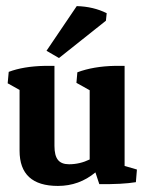

<svg xmlns="http://www.w3.org/2000/svg" viewBox="-20 -595 483 623"><path d="M168 8.3Q43.5 8.3 43.5 -106V-303.2L4.9 -324.7L8.3 -361.8Q56.2 -379.9 125.5 -381.3H156.7V-121.6Q156.7 -90.3 168 -76.2Q179.2 -62 204.1 -62Q238.8 -62 271 -77.6V-302.2L228 -326.2L231 -360.4Q283.2 -379.9 353 -381.3H384.3V-56.6L424.3 -44.9L420.9 -3.9Q377 3.4 302.2 2.4L289.6 -35.6Q236.8 8.3 168 8.3ZM171.4 -406.7 130.9 -430.2 229 -575.2Q283.2 -573.7 326.2 -552.2L323.7 -527.8Z"/></svg>

Font: Markazi Text
Style: Bold
Weight: 700
Designer: Borna Izadpanah (Arabic designer), Fiona Ross (Arabic design director) and Florian Runge (Latin designer)
Foundry: Borna Izadpanah and Florian Runge
Version: Version 1.001; ttfautohint (v1.8.3)